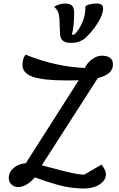

<svg xmlns="http://www.w3.org/2000/svg" viewBox="-20 -1043 678 1093"><path d="M381 -799Q326 -799 322 -846L318 -939Q315 -983 288 -1004Q318 -1023 351 -1023Q376 -1023 389 -1011.5Q402 -1000 402 -971Q402 -889 389 -846H403Q429 -870 448.5 -915.5Q468 -961 466 -1005Q468 -1012 487.5 -1017.5Q507 -1023 530 -1023Q567 -1023 567 -996Q567 -959 533 -907Q499 -855 459 -821Q458 -820 451.5 -816.5Q445 -813 443.5 -812Q442 -811 436 -808.5Q430 -806 427.5 -805Q425 -804 419 -802.5Q413 -801 408 -800.5Q403 -800 396 -799.5Q389 -799 381 -799ZM460 30Q402 30 344.5 18Q287 6 179 -33Q128 22 84 22Q61 22 45.5 7.5Q30 -7 30 -29Q30 -63 57 -86.5Q84 -110 127 -114L428 -586Q409 -585 365 -585Q227 -585 167.5 -605.5Q108 -626 108 -673Q108 -712 126 -732Q295 -663 463 -656Q476 -685 504 -705.5Q532 -726 558 -726Q623 -726 623 -676Q623 -619 537 -599L218 -102Q243 -96 298 -81Q353 -66 393 -57.5Q433 -49 460 -49L558 -106Q583 -73 583 -52Q583 -17 547.5 6.5Q512 30 460 30Z"/></svg>

Font: Lemonada Light
Style: Regular
Weight: 300
Designer: Mohamed Gaber (Arabic), Eduardo Tunni (Latin)
Foundry: Kief Type Foundry
Version: Version 4.004